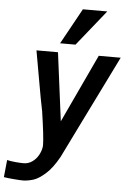

<svg xmlns="http://www.w3.org/2000/svg" viewBox="-76 -853 741 1098"><g transform="rotate(5 294.0 -304.5)"><path d="M92.5 99.5Q120 99.5 142 84.2Q164 69 177.5 45.2Q191 21.5 194.5 -3.5Q195 -6.5 195 -15Q195 -59 173 -206.5Q163 -251 134.5 -414.5Q126.5 -464 110.5 -550H234L284.5 -158L468 -550H594Q555 -469 407 -170.5Q306 35 301 45Q264 111.5 225.8 145Q187.5 178.5 159 187.5Q130.5 196.5 102.5 198Q86.5 198.5 47.2 195.2Q8 192 -12 188.5L-2 89.5Q18.5 94.5 46.8 97Q75 99.5 92.5 99.5ZM241.5 -602 354.5 -807H494.5L330 -602Z"/></g></svg>

Font: JuliaMono SemiBold
Style: Italic
Weight: 600
Italic angle: -9°
Monospace: yes
Designer: cormullion
Foundry: corm
Version: Version 0.056; ttfautohint (v1.8.4)